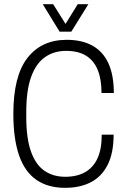

<svg xmlns="http://www.w3.org/2000/svg" viewBox="-20 -889 605 921"><path d="M292 12Q209 12 153.5 -27Q98 -66 71 -145Q44 -224 44 -343Q44 -524 111.5 -611Q179 -698 300 -698Q373 -698 423.5 -670Q474 -642 500 -585.5Q526 -529 526 -443H467Q467 -509 448.5 -554Q430 -599 392.5 -622Q355 -645 297 -645Q239 -645 196 -615Q153 -585 129.5 -520.5Q106 -456 106 -351V-327Q106 -226 128.5 -162.5Q151 -99 193 -70Q235 -41 293 -41Q349 -41 388 -63Q427 -85 447.5 -129Q468 -173 468 -243H525Q525 -155 496.5 -98.5Q468 -42 416 -15Q364 12 292 12ZM185 -869H235L309 -751H280L353 -869H404L322 -737H266Z"/></svg>

Font: Archivo Condensed ExtraLight
Style: Regular
Weight: 250
Width: 3
Designer: Hector Gatti
Foundry: Omnibus-Type
Version: Version 2.001